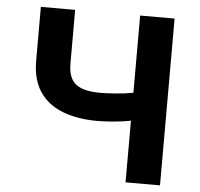

<svg xmlns="http://www.w3.org/2000/svg" viewBox="-52 -781 869 834"><g transform="rotate(5 382.5 -363.5)"><path d="M92.7 -727.3H242.2V-492.9Q242.2 -429.7 275.4 -403.8Q308.6 -377.8 381 -377.8Q408.7 -377.8 450.8 -381Q492.9 -384.2 525.6 -390.6V-727.3H675.8V0H525.6V-268.8Q492.5 -262.1 450.5 -258.5Q408.4 -255 381 -255Q293.3 -255 228.5 -280Q163.7 -305 128.2 -357.6Q92.7 -410.2 92.7 -492.9Z"/></g></svg>

Font: Inter Zeller
Style: Bold
Weight: 700
Designer: Rasmus Andersson; Joe Bland
Foundry: zeller
Version: Version 3.015;git-dec3a8cb1